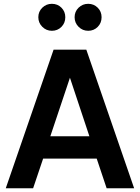

<svg xmlns="http://www.w3.org/2000/svg" viewBox="-20 -1012 752 1032"><path d="M268 -745H444L701 0H553.2L499.8 -159.5H211.8L158 0H11ZM460.5 -279.5 337.2 -650.5H374.8L250.5 -279.5ZM186 -919.5Q186 -949.8 207.4 -970.7Q228.8 -991.5 259 -991.5Q289.3 -991.5 310.2 -970.7Q331 -949.8 331 -919.5Q331 -888.5 310.2 -867.5Q289.3 -846.5 259 -846.5Q228.8 -846.5 207.4 -867.9Q186 -889.2 186 -919.5ZM381 -919.5Q381 -949.8 402.4 -970.7Q423.8 -991.5 454 -991.5Q484.3 -991.5 505.2 -970.7Q526 -949.8 526 -919.5Q526 -888.5 505.2 -867.5Q484.3 -846.5 454 -846.5Q423.8 -846.5 402.4 -867.9Q381 -889.2 381 -919.5Z"/></svg>

Font: Trafiko Sans Variable
Style: Regular
Weight: 400
Designer: Gumpita Rahayu / Trafiko
Foundry: Tokotype / Trafiko
Version: Version 0.001;FEAKit 1.0